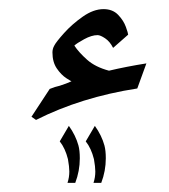

<svg xmlns="http://www.w3.org/2000/svg" viewBox="-20 -243 370 421"><path d="M301 -104 281 -49Q158 -30 59 20L49 13L89 -48Q101 -53 111 -55Q117 -57 124 -59.5Q131 -62 137 -65Q137 -64 125.5 -71.5Q114 -79 104.5 -93Q95 -107 95 -128Q95 -136 99 -143Q103 -151 120.5 -170.5Q138 -190 161.5 -206.5Q185 -223 207 -223Q227 -223 239 -210.5Q251 -198 256 -184Q261 -170 261 -167L228 -138Q221 -152 210.5 -159Q200 -166 194 -166Q181 -166 164.5 -157Q148 -148 143 -143Q153 -128 171 -112Q189 -96 219 -88Q257 -97 301 -104ZM132 133Q132 123 129 106Q123 82 111 67L131 33Q146 54 152 76Q155 87 155 104Q155 132 145 158H128Q132 146 132 133ZM189 133Q189 123 186 106Q180 82 168 67L188 33Q203 54 209 76Q212 87 212 104Q212 132 202 158H185Q189 146 189 133Z"/></svg>

Font: Katibeh
Style: Regular
Weight: 400
Designer: Arabic design by Kourosh Beigpour, Latin design by Eduardo Tunni, engineering by Lasse Fister
Version: Version 1.0010g